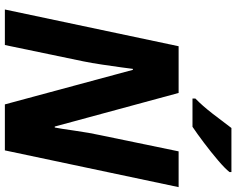

<svg xmlns="http://www.w3.org/2000/svg" viewBox="-111 -860 971 789"><g transform="rotate(90 374.5 -465.5)"><path d="M19 0H165L232 -322Q239 -356 245.5 -400Q252 -444 257 -480Q262 -516 263 -526H267L409 0H598L749 -714H602L535 -390Q526 -350 517 -287Q508 -224 504 -205H500L362 -714H170ZM385 -771H501Q528 -789 566.5 -818Q605 -847 639 -876Q673 -905 687 -923V-931H506Q480 -896 447 -853.5Q414 -811 385 -783Z"/></g></svg>

Font: Noto Sans Display Extra
Style: Italic
Weight: 800
Italic angle: -12°
Designer: Monotype Design Team
Foundry: Monotype Imaging Inc.
Version: Version 1.900